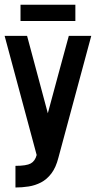

<svg xmlns="http://www.w3.org/2000/svg" viewBox="-20 -624 415 831"><path d="M277.8 -468.8H375L232.9 58.1Q222.2 100.6 202.6 126.5Q183.1 152.3 157.7 165.5Q132.3 178.7 103.8 183.1Q75.2 187.5 46.9 187.5V93.8Q94.2 93.8 113 83.5Q131.8 73.2 138.7 46.9L0 -468.8H97.2L187 -133.8Q210.9 -222.2 233.9 -307.6Q265.1 -423.8 277.8 -468.8ZM306.2 -533.2H68.8V-603.5H306.2Z"/></svg>

Font: Lambda
Style: Regular
Weight: 400
Designer: GGBotNet
Version: 0.22